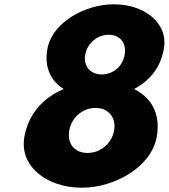

<svg xmlns="http://www.w3.org/2000/svg" viewBox="-20 -860 787 895"><path d="M302.9 -252C313.9 -314 366.4 -357 425.4 -357C483.4 -357 522.9 -314 511.9 -252C501.2 -191 448.4 -147 388.4 -147C326.4 -147 292.2 -191 302.9 -252ZM561.2 -605C551.5 -550 507 -513 454 -513C403 -513 367.5 -550 377.2 -605C386.5 -658 433.6 -698 486.6 -698C540.6 -698 570.5 -658 561.2 -605ZM743.9 -632C765.5 -754 651.6 -840 510.6 -840C374.6 -840 222.5 -754 200.9 -632C184.9 -541 220.3 -481 277 -445C187.3 -407 113.6 -335 93.6 -222C69.1 -83 200.9 15 360.9 15C515.9 15 686.1 -83 710.6 -222C730.6 -335 681.3 -407 605 -445C673.3 -481 727.9 -541 743.9 -632Z"/></svg>

Font: Hussar Wysoki
Style: Obl
Weight: 700
Foundry: Cannot Into Space Fonts
Version: Version 0.92